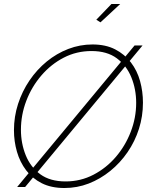

<svg xmlns="http://www.w3.org/2000/svg" viewBox="-20 -938 765 963"><path d="M303 5Q237 5 189.5 -19Q142 -43 111 -84Q80 -125 65 -177Q50 -229 50 -285Q50 -353 70.5 -416.5Q91 -480 128 -534.5Q165 -589 214.5 -629.5Q264 -670 322.5 -692.5Q381 -715 444 -715Q510 -715 557.5 -690.5Q605 -666 636.5 -625Q668 -584 682.5 -531.5Q697 -479 697 -423Q697 -355 677 -292Q657 -229 620 -175Q583 -121 533 -80.5Q483 -40 425 -17.5Q367 5 303 5ZM309 -28Q384 -28 448.5 -61.5Q513 -95 561 -151Q609 -207 636 -277.5Q663 -348 663 -422Q663 -490 639 -549.5Q615 -609 566 -645.5Q517 -682 439 -682Q364 -682 300 -649Q236 -616 187.5 -559.5Q139 -503 112 -432.5Q85 -362 85 -287Q85 -219 109 -159.5Q133 -100 182 -64Q231 -28 309 -28ZM695 -710 106 0H66L655 -710ZM484 -826 463 -839 539 -918H583Z"/></svg>

Font: Raleway Thin ExtraLight
Style: Italic
Weight: 250
Italic angle: -12°
Version: Version 4.026